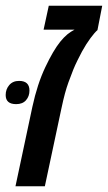

<svg xmlns="http://www.w3.org/2000/svg" viewBox="-52 -650 377 670"><path d="M2 0 61 -277.3Q78.1 -356.4 106 -415.3Q133.8 -474.1 158.2 -504.4Q171.4 -520.5 183.3 -530.3Q195.3 -540 208 -546.4H100.1L118.2 -629.9H304.7L288.1 -544.9Q278.8 -537.1 263.9 -517.1Q249 -497.1 233.9 -469.7Q226.1 -455.1 218.3 -439.2Q210.4 -423.3 203.6 -406.7Q193.4 -380.9 186.8 -362.5Q180.2 -344.2 174.6 -323.5Q168.9 -302.7 162.1 -270.5L104.5 0ZM4.4 -286.6Q-32.2 -286.6 -32.2 -318.4Q-32.2 -338.4 -19.8 -353Q-7.3 -367.7 14.6 -367.7Q50.8 -367.7 50.8 -334Q50.8 -314 38.8 -300.3Q26.9 -286.6 4.4 -286.6Z"/></svg>

Font: Open Sans Condensed SemiBold
Style: Italic
Weight: 600
Width: 3
Italic angle: -12°
Designer: Monotype Design Team
Foundry: Monotype Imaging Inc.
Version: Version 3.000; ttfautohint (v1.8.4)